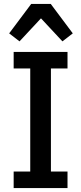

<svg xmlns="http://www.w3.org/2000/svg" viewBox="-20 -964 417 984"><path d="M50 0V-85H135V-613H50V-698H326V-613H241V-85H326V0ZM240 -944 353 -793 300 -752 190 -870 80 -752 27 -793 140 -944Z"/></svg>

Font: IBM Plex Sans Cond Medm
Style: Regular
Weight: 500
Width: 3
Designer: Mike Abbink, Paul van der Laan, Pieter van Rosmalen
Foundry: Bold Monday
Version: Version 1.3